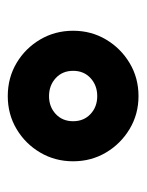

<svg xmlns="http://www.w3.org/2000/svg" viewBox="37 -474 368 482"><g transform="rotate(-90 221.0 -233.0)"><path d="M57.1 -233.4Q57.1 -278.8 79.1 -316.2Q101.1 -353.5 138.2 -375.5Q175.3 -397.5 220.7 -397.5Q266.6 -397.5 303.7 -375.5Q340.8 -353.5 362.8 -316.2Q384.8 -278.8 384.8 -233.4Q384.8 -188 362.8 -150.9Q340.8 -113.8 303.7 -91.6Q266.6 -69.3 220.7 -69.3Q175.3 -69.3 138.2 -91.6Q101.1 -113.8 79.1 -150.9Q57.1 -188 57.1 -233.4ZM157.7 -233.4Q157.7 -206.5 175.8 -189.7Q193.8 -172.9 220.7 -172.9Q247.6 -172.9 265.9 -189.7Q284.2 -206.5 284.2 -233.4Q284.2 -260.3 265.9 -277.1Q247.6 -293.9 220.7 -293.9Q193.8 -293.9 175.8 -277.1Q157.7 -260.3 157.7 -233.4Z"/></g></svg>

Font: Vazirmatn RD UI FD
Style: Bold
Weight: 700
Designer: Saber Rastikerdar
Foundry: Saber Rastikerdar
Version: Version 33.003